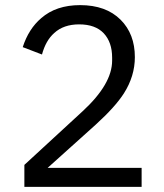

<svg xmlns="http://www.w3.org/2000/svg" viewBox="-20 -730 640 750"><path d="M533.2 0V-74.2H166L354 -243.2Q430.2 -312.5 463.9 -365.2Q506.8 -432.6 506.8 -506.8Q506.8 -597.2 451.2 -652.8Q394 -710 293 -710Q199.2 -710 141.1 -659.2Q91.8 -617.2 68.8 -545.9L144 -517.1Q158.7 -571.8 191.9 -601.1Q228.5 -634.8 289.1 -634.8Q352.5 -634.8 385.3 -599.9Q418 -564.9 418 -504.9V-493.2Q418 -401.9 303.2 -295.9L75.2 -85.9V0Z"/></svg>

Font: Plexus Sans
Style: Regular
Weight: 400
Version: Version 2.001;PS 002.001;hotconv 1.0.70;makeotf.lib2.5.58329